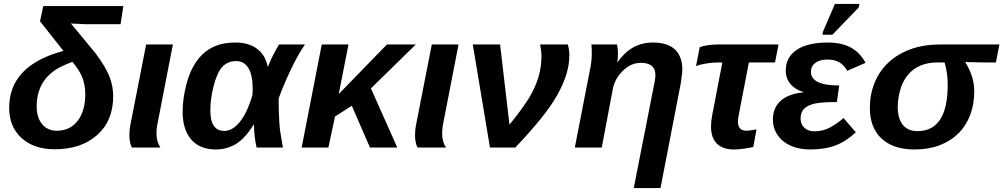

<svg xmlns="http://www.w3.org/2000/svg" viewBox="-20 -756 5142 984"><path d="M272 -86Q339 -86 378 -137Q417 -188 417 -272Q417 -320 402 -358.5Q387 -397 351 -439Q289 -416 258.5 -394Q228 -372 208 -345Q189 -319 178.5 -285.5Q168 -252 168 -210Q168 -153 196 -119.5Q224 -86 272 -86ZM417 -632 380 -634Q369 -634 359 -634.5Q349 -635 343 -636L469 -484Q495 -449 512.5 -420Q530 -391 540.5 -364.5Q551 -338 555.5 -313Q560 -288 560 -262Q560 -137 478 -64Q396 9 260 9Q154 9 90 -49Q27 -107 27 -203Q27 -421 305 -495L185 -647L202 -725H612L598 -632Z M782 -71Q782 -29 802 0H656Q651 -8 647 -25Q643 -42 643 -61Q643 -90 648 -115L729 -528H866L785 -111Q782 -94 782 -71Z M1187 -538Q1256 -538 1298.5 -505Q1341 -472 1352 -414H1353Q1357 -425 1363.5 -439Q1370 -453 1379 -472Q1389 -491 1396.5 -505Q1404 -519 1410 -528H1543Q1526 -504 1507.5 -471Q1489 -438 1469 -396Q1449 -354 1434 -318Q1419 -282 1408 -251Q1408 -225 1408.5 -202.5Q1409 -180 1410 -160Q1411 -140 1412 -122.5Q1413 -105 1415 -89L1430 0H1295Q1282 -59 1282 -110V-117H1280Q1235 -46 1189 -18Q1143 10 1086 10Q1004 10 960 -41Q916 -92 916 -183Q916 -247 934 -319Q952 -391 986 -440Q1020 -489 1069 -513.5Q1118 -538 1187 -538ZM1189 -443Q1146 -443 1117 -411Q1091 -380 1074 -312Q1058 -248 1058 -189Q1058 -85 1130 -85Q1172 -85 1210 -132.5Q1248 -180 1274 -270L1275 -301Q1275 -370 1253.5 -406.5Q1232 -443 1189 -443Z M1876 0 1783 -214 1697 -159 1663 0H1526L1629 -528H1766L1716 -274L1963 -528H2111L1881 -303L2016 0Z M2246 -71Q2246 -29 2266 0H2120Q2115 -8 2111 -25Q2107 -42 2107 -61Q2107 -90 2112 -115L2193 -528H2330L2249 -111Q2246 -94 2246 -71Z M2591 -117Q2626 -160 2651 -194.5Q2676 -229 2692 -255Q2724 -309 2739.5 -360.5Q2755 -412 2755 -470Q2755 -493 2748 -528H2890Q2898 -501 2898 -472Q2898 -379 2836 -269Q2805 -214 2751.5 -147.5Q2698 -81 2621 0H2491L2403 -528H2543Z M3477 -399Q3477 -393 3476 -383.5Q3475 -374 3473 -360Q3470 -332 3467 -319L3365 208H3228L3326 -291Q3339 -349 3339 -371Q3339 -434 3264 -434Q3214 -434 3173 -394Q3130 -353 3120 -296L3064 0H2926L3007 -416Q3013 -449 3013 -479Q3013 -493 3012.5 -505.5Q3012 -518 3011 -528H3142Q3147 -508 3147 -483Q3147 -453 3143 -438H3145Q3182 -489 3226 -513.5Q3270 -538 3327 -538Q3402 -538 3439.5 -502Q3477 -466 3477 -399Z M3671 -436Q3631 -436 3596 -430Q3561 -424 3547 -417L3566 -514Q3580 -520 3605 -524Q3630 -528 3655 -528H3970L3952 -436H3818L3765 -161Q3762 -144 3762 -132Q3762 -86 3806 -86Q3818 -86 3846 -91L3857 -93L3841 -3Q3824 1 3795 5.5Q3766 10 3741 10Q3684 10 3654 -20Q3624 -50 3624 -107Q3624 -137 3630 -166L3682 -436Z M4154 -83Q4197 -83 4233.5 -102.5Q4270 -122 4303 -151L4366 -78Q4316 -31 4261.5 -10.5Q4207 10 4133 10Q4090 10 4054.5 -1Q4019 -12 3994 -32.5Q3969 -53 3955 -81Q3941 -109 3941 -143Q3941 -203 3980.5 -239Q4020 -275 4098 -283L4099 -284Q4056 -296 4031.5 -325Q4007 -354 4007 -394Q4007 -463 4063 -500.5Q4119 -538 4222 -538Q4294 -538 4341 -512Q4388 -486 4416 -434L4322 -393Q4291 -451 4222 -451Q4182 -451 4159 -434Q4136 -417 4136 -388Q4136 -318 4281 -318L4269 -233Q4192 -233 4155 -225Q4120 -217 4101.5 -199Q4083 -181 4083 -148Q4083 -120 4102 -101.5Q4121 -83 4154 -83ZM4195 -578 4198 -594 4259 -736H4385L4381 -718L4246 -578Z M4667 10Q4558 10 4498 -46Q4438 -102 4438 -203Q4438 -271 4461.5 -330Q4485 -389 4530.5 -433Q4576 -477 4643.5 -502.5Q4711 -528 4799 -528H4816H5102L5084 -436H5019L4928 -438L4927 -437Q4973 -364 4973 -289Q4973 -221 4952 -166Q4931 -111 4891.5 -72Q4852 -33 4795.5 -11.5Q4739 10 4667 10ZM4682 -84Q4837 -84 4837 -322Q4837 -382 4821 -436H4786Q4685 -436 4632 -371Q4606 -339 4593.5 -294.5Q4581 -250 4581 -208Q4581 -148 4607 -116Q4633 -84 4682 -84Z"/></svg>

Font: Libra Sans Modern
Style: Bold Italic
Weight: 700
Italic angle: -12°
Foundry: Stefan Peev, Context Ltd
Version: Version 1.000